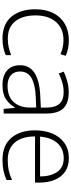

<svg xmlns="http://www.w3.org/2000/svg" viewBox="481 -1062 591 1594"><g transform="rotate(90 777.0 -265.5)"><path d="M300.8 9.8Q181.6 9.8 119.6 -63.5Q57.6 -136.7 57.6 -262.7Q57.6 -350.1 89.4 -412.4Q121.1 -474.6 179 -507.8Q236.8 -541 314 -541Q352.1 -541 384.8 -533.9Q417.5 -526.9 443.8 -515.1L430.7 -471.7Q372.6 -496.6 313.5 -496.6Q215.8 -496.6 162.1 -433.3Q108.4 -370.1 108.4 -263.2Q108.4 -196.3 128.9 -144.8Q149.4 -93.3 191.9 -63.7Q234.4 -34.2 300.8 -34.2Q339.8 -34.2 374.5 -42Q409.2 -49.8 438 -62V-17.1Q412.1 -5.4 378.2 2.2Q344.2 9.8 300.8 9.8Z M748.5 -540Q835.9 -540 879.4 -495.8Q922.9 -451.7 922.9 -356V0H884.8L876 -92.8H873Q846.7 -47.9 804.2 -19Q761.7 9.8 685.5 9.8Q608.9 9.8 565.4 -28.3Q522 -66.4 522 -136.7Q522 -215.8 587.4 -257.1Q652.8 -298.3 775.4 -303.7L874 -308.6V-347.2Q874 -428.7 841.8 -463.4Q809.6 -498 746.6 -498Q705.6 -498 667.7 -487.5Q629.9 -477.1 590.8 -457.5L575.2 -498.5Q613.3 -516.6 657 -528.3Q700.7 -540 748.5 -540ZM873.5 -270 780.8 -266.1Q679.7 -261.2 627 -230Q574.2 -198.7 574.2 -136.2Q574.2 -85.9 605.7 -59.1Q637.2 -32.2 693.4 -32.2Q780.8 -32.2 826.9 -82Q873 -131.8 873.5 -217.8Z M1293.9 -541Q1361.8 -541 1406.7 -509.3Q1451.7 -477.5 1474.1 -422.1Q1496.6 -366.7 1496.6 -295.9V-260.3H1113.3Q1113.3 -150.9 1163.8 -92.3Q1214.4 -33.7 1308.6 -33.7Q1357.4 -33.7 1393.8 -41.5Q1430.2 -49.3 1475.1 -69.3V-23.9Q1436 -6.3 1397 1.7Q1357.9 9.8 1307.1 9.8Q1186.5 9.8 1124.5 -64Q1062.5 -137.7 1062.5 -260.7Q1062.5 -340.3 1089.1 -403.8Q1115.7 -467.3 1167.2 -504.2Q1218.8 -541 1293.9 -541ZM1293.5 -498.5Q1217.3 -498.5 1170.2 -447.8Q1123 -397 1114.7 -302.2H1445.3Q1445.3 -389.6 1408 -444.1Q1370.6 -498.5 1293.5 -498.5Z"/></g></svg>

Font: Open Sans Light
Style: Regular
Weight: 300
Designer: Monotype Design Team
Foundry: Monotype Imaging Inc.
Version: Version 3.000; ttfautohint (v1.8.4)